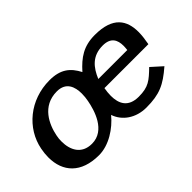

<svg xmlns="http://www.w3.org/2000/svg" viewBox="-62 -720 998 998"><g transform="rotate(-45 437.0 -221.0)"><path d="M36 -170C36 -65 99 8 231 8C304 8 378 -41 423 -96C443 -36 502 7 580 7C677 7 724 -15 798 -79L739 -132C688 -83 664 -61 592 -61C514 -61 492 -110 492 -167C492 -184 494 -202 497 -219H820C825 -247 829 -274 829 -300C829 -384 791 -450 657 -450C574 -450 526 -416 475 -359C445 -417 405 -450 324 -450C179 -450 66 -354 42 -229C38 -209 36 -189 36 -170ZM143 -180C143 -194 144 -208 147 -221C160 -287 201 -382 310 -382C377 -382 394 -332 394 -282C394 -265 392 -247 389 -232C378 -173 345 -60 247 -60C170 -60 143 -119 143 -180ZM508 -275C533 -335 570 -382 647 -382C706 -382 723 -348 723 -304C723 -295 722 -285 721 -275Z"/></g></svg>

Font: KpSans
Style: BoldItalic
Weight: 700
Italic angle: -11°
Version: Version 0.66